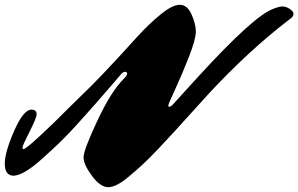

<svg xmlns="http://www.w3.org/2000/svg" viewBox="-136 -770 1246 802"><path d="M570 -324Q578 -324 587 -334.5Q596 -345 694 -452Q923 -702 1003 -732Q1029 -743 1044 -743Q1059 -743 1074.5 -732.5Q1090 -722 1090 -712.5Q1090 -703 1081 -695L1064 -682Q902 -557 738 -381Q711 -351 665.5 -301Q620 -251 592 -220Q564 -189 525 -148Q486 -107 459.5 -82.5Q433 -58 404 -34Q350 12 316.5 12Q283 12 248 -35.5Q213 -83 213 -113Q213 -143 271 -266.5Q329 -390 382 -442Q395 -455 395 -462.5Q395 -470 386.5 -470Q378 -470 370 -460.5Q362 -451 325.5 -408.5Q289 -366 262 -335.5Q235 -305 191.5 -256.5Q148 -208 112.5 -174Q77 -140 39 -106Q-39 -36 -81 -36Q-116 -38 -116 -86Q-116 -134 -77 -223Q-38 -312 -5 -312Q17 -312 17 -293Q17 -278 -12.5 -220Q-42 -162 -42 -154.5Q-42 -147 -38 -147Q-29 -147 31 -202.5Q91 -258 146 -314L202 -369Q276 -438 436 -615Q484 -668 534 -709Q584 -750 615 -750Q646 -750 664 -710Q682 -670 682 -638Q682 -606 653 -532Q624 -458 595.5 -396.5Q567 -335 567 -329.5Q567 -324 570 -324Z"/></svg>

Font: Mrs Sheppards
Style: Regular
Weight: 400
Version: Version 1.000